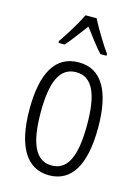

<svg xmlns="http://www.w3.org/2000/svg" viewBox="-118 -831 659 907"><g transform="rotate(15 212.0 -377.5)"><path d="M239 -765H185C164 -721 123 -655 95 -615V-606H125C151 -634 184 -681 212 -717C241 -679 272 -636 300 -606H330V-615C307 -646 262 -719 239 -765ZM380 -267C380 -443 326 -542 213 -542C98 -542 44 -445 44 -268C44 -91 101 10 213 10C326 10 380 -90 380 -267ZM99 -268C99 -416 132 -494 213 -494C294 -494 326 -413 326 -267C326 -112 291 -38 213 -38C134 -38 99 -117 99 -268Z"/></g></svg>

Font: Noto Sans Lao ExtraCondensed Light
Style: Regular
Weight: 300
Width: 2
Designer: Monotype Design Team
Foundry: Monotype Imaging Inc.
Version: Version 2.003